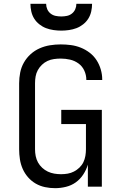

<svg xmlns="http://www.w3.org/2000/svg" viewBox="-20 -975 640 1003"><path d="M268 8Q241 8 215 2.5Q189 -3 166.5 -16Q144 -29 126.5 -49Q109 -69 98.5 -93Q88 -117 84 -143Q80 -169 80 -195V-540Q80 -568 85.5 -596Q91 -624 105 -648.5Q119 -673 140 -692Q161 -711 187 -722.5Q213 -734 241 -738.5Q269 -743 297 -743Q324 -743 350.5 -739.5Q377 -736 402 -726Q427 -716 448.5 -699.5Q470 -683 484.5 -660.5Q499 -638 506.5 -612Q514 -586 514 -560Q514 -559 514 -558Q514 -557 514 -557H431Q431 -557 431 -557.5Q431 -558 431 -558Q431 -583 420.5 -606Q410 -629 390 -643.5Q370 -658 346 -663.5Q322 -669 297 -669Q280 -669 262 -666.5Q244 -664 228 -656.5Q212 -649 199 -636.5Q186 -624 177.5 -608.5Q169 -593 166 -575.5Q163 -558 163 -540V-195Q163 -177 166.5 -159.5Q170 -142 178.5 -126.5Q187 -111 200.5 -98.5Q214 -86 230 -78.5Q246 -71 263.5 -68Q281 -65 299 -65Q317 -65 334 -68Q351 -71 366.5 -79Q382 -87 395 -99.5Q408 -112 415.5 -127.5Q423 -143 426 -160.5Q429 -178 429 -195V-327H300V-401H512V0H439V-115Q431 -88 415 -63.5Q399 -39 376 -22.5Q353 -6 324.5 1Q296 8 268 8ZM300 -815Q280 -815 259.5 -818Q239 -821 220.5 -828Q202 -835 185.5 -848Q169 -861 158.5 -878Q148 -895 143.5 -915Q139 -935 139 -955H221Q221 -940 227 -926.5Q233 -913 244.5 -904Q256 -895 270.5 -892Q285 -889 300 -889Q315 -889 329.5 -892Q344 -895 355.5 -904Q367 -913 373 -926.5Q379 -940 379 -955H461Q461 -935 456.5 -915Q452 -895 441.5 -878Q431 -861 414.5 -848Q398 -835 379.5 -828Q361 -821 340.5 -818Q320 -815 300 -815Z"/></svg>

Font: Iosevka Mono
Style: Regular
Weight: 400
Designer: Belleve Invis
Foundry: Belleve Invis
Version: Version 11.1.1